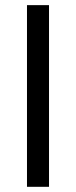

<svg xmlns="http://www.w3.org/2000/svg" viewBox="-20 -720 291 740"><path d="M168.9 -700.2V0H84V-700.2Z"/></svg>

Font: Pfennig
Style: Medium
Weight: 500
Version: Version 20120410 ; ttfautohint (v0.8)